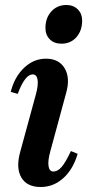

<svg xmlns="http://www.w3.org/2000/svg" viewBox="-20 -736 353 769"><path d="M143 13Q88 13 65.5 -25Q43 -63 61 -128L124 -359Q134 -396 130.5 -417Q127 -438 111 -438Q80 -438 51 -360L23 -368Q38 -428 76.5 -464.5Q115 -501 164 -501Q216 -501 239 -462.5Q262 -424 245 -364L181 -128Q171 -91 174.5 -70Q178 -49 194 -49Q211 -49 227 -67.5Q243 -86 264 -131L291 -120Q273 -58 233.5 -22.5Q194 13 143 13ZM226 -561Q197 -561 179.5 -578.5Q162 -596 162 -624Q162 -664 185.5 -690Q209 -716 246 -716Q274 -716 291.5 -698.5Q309 -681 309 -654Q309 -613 286 -587Q263 -561 226 -561Z"/></svg>

Font: Platypi Medium
Style: Italic
Weight: 500
Italic angle: -13°
Designer: David Sargent
Foundry: Bolt Cutter Type
Version: Version 1.200; ttfautohint (v1.8.4.7-5d5b)